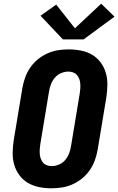

<svg xmlns="http://www.w3.org/2000/svg" viewBox="-20 -1010 640 1038"><path d="M258 8Q224 8 191.5 1.5Q159 -5 131.5 -21Q104 -37 85 -62.5Q66 -88 57 -119Q48 -150 48.5 -183.5Q49 -217 54 -251L101 -534Q106 -563 116 -591Q126 -619 143.5 -644.5Q161 -670 185 -689.5Q209 -709 237 -721.5Q265 -734 294 -738.5Q323 -743 351 -743Q385 -743 418 -736.5Q451 -730 478 -714Q505 -698 524 -672.5Q543 -647 552 -616Q561 -585 560.5 -551.5Q560 -518 555 -484L508 -201Q503 -172 493 -144Q483 -116 465.5 -90.5Q448 -65 424 -45.5Q400 -26 372 -13.5Q344 -1 315 3.5Q286 8 258 8ZM260 -112Q279 -112 299 -120.5Q319 -129 332.5 -145Q346 -161 353.5 -180.5Q361 -200 364 -220L411 -504Q413 -517 414 -530.5Q415 -544 414 -557.5Q413 -571 408.5 -583Q404 -595 396 -604.5Q388 -614 375.5 -618.5Q363 -623 350 -623Q330 -623 310 -614.5Q290 -606 276.5 -590Q263 -574 255.5 -554.5Q248 -535 245 -515L198 -231Q196 -218 195 -204.5Q194 -191 195 -177.5Q196 -164 200.5 -152Q205 -140 213 -130.5Q221 -121 233.5 -116.5Q246 -112 260 -112ZM320 -797 199 -925 284 -985 385 -857 527 -990 599 -920 432 -797Z"/></svg>

Font: Iosevka SS04 Hv Ex Obl
Style: Regular
Weight: 900
Width: 7
Italic angle: -9°
Monospace: yes
Designer: Belleve Invis
Foundry: Belleve Invis
Version: Version 19.0.0; ttfautohint (v1.8.4)